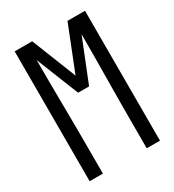

<svg xmlns="http://www.w3.org/2000/svg" viewBox="-178 -838 855 941"><g transform="rotate(-30 250.0 -367.5)"><path d="M51 0V-735H150L250 -483L350 -735H449V0H374V-147Q374 -271 375.5 -395.5Q377 -520 377 -644L281 -404H219L123 -644Q123 -520 124.5 -395.5Q126 -271 126 -147V0Z"/></g></svg>

Font: Iosevka
Style: Regular
Weight: 400
Monospace: yes
Designer: Belleve Invis
Foundry: Belleve Invis
Version: Version 33.2.3; ttfautohint (v1.8.4)